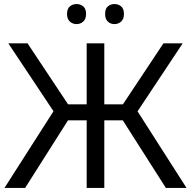

<svg xmlns="http://www.w3.org/2000/svg" viewBox="-20 -928 945 948"><path d="M799 0 569 -361V-386L787 -714H882L653 -369V-388L901 0ZM2 0 250 -388 252 -367 21 -714H116L334 -386L333 -361L104 0ZM408 0V-714H495V0ZM287 -334V-413H627V-334ZM311 -859Q311 -885 325 -896.5Q339 -908 358 -908Q377 -908 391 -896.5Q405 -885 405 -859Q405 -834 391 -821.5Q377 -809 358 -809Q339 -809 325 -821.5Q311 -834 311 -859ZM499 -859Q499 -885 512.5 -896.5Q526 -908 545 -908Q564 -908 578 -896.5Q592 -885 592 -859Q592 -834 578 -821.5Q564 -809 545 -809Q526 -809 512.5 -821.5Q499 -834 499 -859Z"/></svg>

Font: Noto Sans Ambassadori
Style: Regular
Weight: 400
Designer: Monotype Design Team
Foundry: Monotype Imaging Inc.
Version: Version 2.013